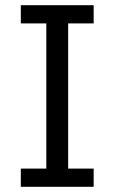

<svg xmlns="http://www.w3.org/2000/svg" viewBox="-20 -718 440 738"><path d="M60 0V-70H158V-628H60V-698H340V-628H242V-70H340V0Z"/></svg>

Font: IBMPlexSans
Style: Regular
Weight: 400
Designer: Mike Abbink, Paul van der Laan, Pieter van Rosmalen
Foundry: Bold Monday
Version: Version 3.1